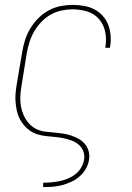

<svg xmlns="http://www.w3.org/2000/svg" viewBox="-20 -558 540 783"><path d="M156 205V187H157Q174 187 190.5 185.5Q207 184 224 180.5Q241 177 257.5 170Q274 163 288 152Q302 141 311 125.5Q320 110 323 93Q326 76 320 59.5Q314 43 301 32Q288 21 271.5 15Q255 9 238 5.5Q221 2 203.5 0.5Q186 -1 168 -3Q150 -5 133.5 -10Q117 -15 103 -24.5Q89 -34 78 -47Q67 -60 59.5 -75Q52 -90 48.5 -107Q45 -124 43.5 -141.5Q42 -159 43.5 -177Q45 -195 48 -213L70 -343Q74 -368 81.5 -392.5Q89 -417 102.5 -440Q116 -463 135 -482.5Q154 -502 177.5 -515Q201 -528 226.5 -533Q252 -538 276 -538Q300 -538 322.5 -534Q345 -530 364.5 -520Q384 -510 398.5 -494Q413 -478 421 -457.5Q429 -437 431 -414Q433 -391 429 -368Q429 -367 429 -365.5Q429 -364 428 -363H409Q409 -364 409.5 -365Q410 -366 410 -367Q415 -398 409 -428Q403 -458 384 -480Q365 -502 336 -511Q307 -520 276 -520Q254 -520 230.5 -515Q207 -510 186 -498Q165 -486 148 -468Q131 -450 119 -429Q107 -408 100 -385.5Q93 -363 89 -340L68 -210Q65 -192 63.5 -174.5Q62 -157 63.5 -139.5Q65 -122 70 -105.5Q75 -89 83.5 -74.5Q92 -60 104 -48.5Q116 -37 132 -30Q148 -23 165.5 -21Q183 -19 200.5 -17.5Q218 -16 235.5 -13.5Q253 -11 269.5 -5.5Q286 0 300.5 8Q315 16 326 29Q337 42 341.5 59Q346 76 343 94Q340 113 330 130.5Q320 148 304.5 161.5Q289 175 270.5 183.5Q252 192 233 197Q214 202 195 203.5Q176 205 157 205Z"/></svg>

Font: Iosevka Slab Thin Oblique
Style: Regular
Weight: 100
Italic angle: -9°
Monospace: yes
Designer: Belleve Invis
Foundry: Belleve Invis
Version: Version 11.1.0; ttfautohint (v1.8.3)